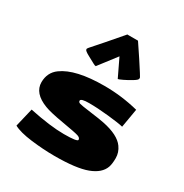

<svg xmlns="http://www.w3.org/2000/svg" viewBox="-200 -1034 1163 1211"><g transform="rotate(30 382.0 -429.0)"><path d="M203.1 -664.1V-670.4Q203.1 -672.9 233.9 -707Q265.1 -741.2 378.4 -873.5Q380.9 -876 382.6 -876Q384.3 -876 385.3 -875H457.5Q458.5 -875 522 -778.6Q585.4 -682.1 585.4 -677.2Q585.4 -672.4 584 -670.4V-669.4Q584 -662.1 557.1 -645.5Q530.3 -628.9 501.7 -615.2Q473.1 -601.6 467.8 -601.6L405.8 -731Q310.1 -606.9 308.1 -604V-602.5Q298.8 -602.5 288.1 -609.1Q277.3 -615.7 240.2 -635Q203.1 -654.3 203.1 -664.1ZM93.8 -163.1Q247.6 -130.9 346.7 -130.9Q445.8 -130.9 445.8 -145.8Q445.8 -160.6 424.1 -167.7Q402.3 -174.8 304.4 -191.4Q206.5 -208 166.5 -223.6Q61 -263.7 61 -344.2Q61.5 -415 115.2 -454.1Q208.5 -522.5 418 -522.5Q543.5 -522.5 665.5 -491.7L642.1 -355Q608.9 -363.3 529.1 -371.6Q449.2 -379.9 388.4 -379.9Q327.6 -379.9 327.6 -363.3Q327.6 -352.5 340.1 -348.1Q352.5 -343.8 423.8 -334.5Q495.1 -325.2 525.9 -318.8Q641.6 -295.4 681.2 -239.7Q706.5 -204.6 706.5 -162.8Q706.5 -121.1 697.8 -96.2Q677.7 -40 600.3 -11Q522.9 18.1 365.2 18.1Q282.7 18.1 193.8 7.1Q105 -3.9 61.5 -27.8Z"/></g></svg>

Font: Seymour One
Style: Book
Weight: 400
Designer: vernon adams
Foundry: vernon adams
Version: Version 1.000; ttfautohint (v0.93) -l 8 -r 50 -G 200 -x 0 -w